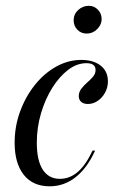

<svg xmlns="http://www.w3.org/2000/svg" viewBox="-20 -633 414 664"><path d="M151.6 11.3Q93.5 11.3 62.1 -28.6Q30.6 -68.5 30.6 -139.5Q30.6 -196 49.6 -247.6Q68.5 -299.2 100.8 -339.5Q133.1 -379.8 174.6 -402.8Q216.1 -425.8 261.3 -425.8Q303.2 -425.8 328.2 -406Q353.2 -386.3 353.2 -351.6Q353.2 -330.6 343.5 -312.9Q333.9 -295.2 318.1 -284.3Q302.4 -273.4 283.9 -273.4Q269.4 -273.4 260.9 -280.6Q252.4 -287.9 252.4 -300.8Q252.4 -314.5 261.3 -326.2Q270.2 -337.9 281.5 -347.6Q292.7 -357.3 301.6 -367.7Q310.5 -378.2 310.5 -391.1Q310.5 -414.5 279 -414.5Q246 -414.5 215.7 -391.5Q185.5 -368.5 160.9 -329.4Q136.3 -290.3 121.8 -241.1Q107.3 -191.9 107.3 -139.5Q107.3 -78.2 127.8 -46.4Q148.4 -14.5 187.1 -14.5Q221 -14.5 248.8 -38.3Q276.6 -62.1 300 -112.1H308.9Q281.5 -51.6 241.5 -20.2Q201.6 11.3 151.6 11.3ZM279.8 -516.9Q260.5 -516.9 247.6 -530.2Q234.7 -543.5 234.7 -562.9Q234.7 -583.9 250.4 -598.4Q266.1 -612.9 287.1 -612.9Q305.6 -612.9 318.5 -599.6Q331.5 -586.3 331.5 -566.9Q331.5 -547.6 316.1 -532.3Q300.8 -516.9 279.8 -516.9Z"/></svg>

Font: Playfair 144pt SemiCondensed
Style: Italic
Weight: 400
Width: 4
Italic angle: -15.6°
Designer: Claus Eggers Sørensen
Foundry: Claus Eggers Sørensen
Version: Version 2.203